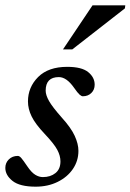

<svg xmlns="http://www.w3.org/2000/svg" viewBox="-21 -690 490 721"><path d="M46 -104.5Q52 -104.5 59 -96.5Q66 -88.5 81.5 -65.5Q97 -42.5 111.2 -33.8Q125.5 -25 140 -25Q168.5 -25 187.2 -40Q206 -55 206 -84Q206 -105 194.2 -127.2Q182.5 -149.5 147 -187Q111.5 -224.5 97.8 -252.8Q84 -281 84 -309Q84 -362.5 122.2 -400.8Q160.5 -439 231.5 -439Q286 -439 310.2 -419.2Q334.5 -399.5 334.5 -372Q334.5 -353 322 -340.8Q309.5 -328.5 290 -328.5Q285 -328.5 278 -334.5Q271 -340.5 257 -360.5Q229 -400.5 200 -400.5Q150.5 -400.5 150.5 -349.5Q150.5 -333 163.2 -310.5Q176 -288 210.5 -249Q245.5 -210.5 259.5 -180Q273.5 -149.5 273.5 -123.5Q273.5 -86 252.8 -55.5Q232 -25 195.5 -7Q159 11 113 11Q53.5 11 26.2 -10.5Q-1 -32 -1 -59.5Q-1 -78.5 12.2 -91.5Q25.5 -104.5 46 -104.5ZM215.5 -504.5 326.5 -670H449.5L448 -658.5L250.5 -504.5Z"/></svg>

Font: Newsreader Text Medium
Style: Italic
Weight: 500
Italic angle: -17°
Designer: Hugues Gentile
Foundry: Production Type
Version: Version 1.001